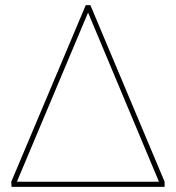

<svg xmlns="http://www.w3.org/2000/svg" viewBox="-20 -730 687 750"><path d="M333 -710 623 -20V0H25L24 -20L315 -710ZM46 -20H601L324 -681Z"/></svg>

Font: Raleway Thin
Style: Regular
Weight: 100
Designer: Matt McInerney, Pablo Impallari, Rodrigo Fuenzalida
Foundry: Matt McInerney, Pablo Impallari, Rodrigo Fuenzalida
Version: Version 4.026